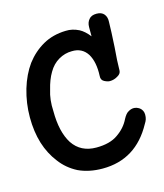

<svg xmlns="http://www.w3.org/2000/svg" viewBox="-77 -494 479 560"><g transform="rotate(-15 162.5 -214.5)"><path d="M205 -401Q220 -393 234 -375Q234 -390 234 -403Q234 -417 242 -426Q249 -435 265 -435Q280 -435 287.5 -426Q295 -417 294 -402Q293 -382 293 -370Q291 -324 288 -289Q287 -259 287 -258Q287 -248 276 -242Q265 -235 252 -235Q245 -235 235.5 -240Q226 -245 227 -257Q229 -299 214 -324Q198 -349 167 -348Q146 -348 127 -337Q108 -326 96 -305Q84 -285 77 -256Q68 -228 70 -193Q70 -130 93 -94Q117 -58 164 -58Q205 -58 229 -75Q254 -92 266 -117Q274 -132 282 -136Q290 -141 298.5 -141Q307 -141 316 -135Q326 -127 326 -114Q326 -106 324 -100Q322 -94 318 -88Q267 6 166 6Q125 6 93 -9Q62 -25 42 -52Q21 -79 10 -114Q-1 -150 -1 -193Q-1 -236 11 -277Q23 -317 44 -346Q66 -375 96 -392Q126 -409 165 -410Q185 -411 205 -401Z"/></g></svg>

Font: Scratch Savers
Style: Book
Weight: 400
Designer: Pablo Impallari, Rodrigo Fuenzalida, Brenda Gallo
Foundry: Pablo Impallari, Rodrigo Fuenzalida, Brenda Gallo
Version: Version 4.0b1